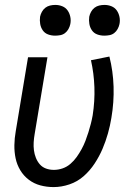

<svg xmlns="http://www.w3.org/2000/svg" viewBox="-20 -753 540 781"><path d="M198 8Q170 8 144 1Q118 -6 97 -22Q76 -38 62.5 -60.5Q49 -83 43.5 -109Q38 -135 38.5 -163Q39 -191 44 -219L94 -520H173L121 -208Q118 -191 117 -174.5Q116 -158 118 -142Q120 -126 126 -111Q132 -96 142 -84.5Q152 -73 167 -67.5Q182 -62 199 -62Q217 -62 234.5 -68Q252 -74 266.5 -86.5Q281 -99 292 -114.5Q303 -130 312 -146.5Q321 -163 327.5 -180Q334 -197 339.5 -214.5Q345 -232 349.5 -249.5Q354 -267 357 -284Q366 -342 364 -398.5Q362 -455 350 -508L425 -523Q440 -464 442 -400.5Q444 -337 433 -273Q428 -242 419 -210Q410 -178 397 -147.5Q384 -117 365 -88Q346 -59 320.5 -36.5Q295 -14 262.5 -3Q230 8 198 8ZM404 -608Q389 -608 375.5 -613Q362 -618 354 -629.5Q346 -641 343.5 -655.5Q341 -670 343 -685Q345 -695 350.5 -705Q356 -715 364.5 -721.5Q373 -728 383.5 -730.5Q394 -733 405 -733Q420 -733 433.5 -727.5Q447 -722 455 -710.5Q463 -699 466 -684.5Q469 -670 466 -655Q464 -645 458.5 -635Q453 -625 444.5 -618.5Q436 -612 425.5 -610Q415 -608 404 -608ZM204 -608Q189 -608 175.5 -613Q162 -618 154 -629.5Q146 -641 143.5 -655.5Q141 -670 143 -685Q145 -695 150.5 -705Q156 -715 164.5 -721.5Q173 -728 183.5 -730.5Q194 -733 205 -733Q220 -733 233.5 -727.5Q247 -722 255 -710.5Q263 -699 266 -684.5Q269 -670 266 -655Q264 -645 258.5 -635Q253 -625 244.5 -618.5Q236 -612 225.5 -610Q215 -608 204 -608Z"/></svg>

Font: Iosevka Curly
Style: Italic
Weight: 400
Italic angle: -9°
Monospace: yes
Designer: Belleve Invis
Foundry: Belleve Invis
Version: Version 22.1.2; ttfautohint (v1.8.4)